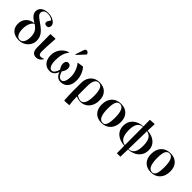

<svg xmlns="http://www.w3.org/2000/svg" viewBox="237 -2184 3794 3794"><g transform="rotate(45 2134.0 -287.0)"><path d="M275.9 14.2Q161.1 14.2 96.7 -43.9Q32.2 -102.1 32.2 -205.1Q32.2 -303.2 91.8 -367.4Q151.4 -431.6 253.9 -443.8Q175.8 -490.2 140.4 -533.9Q105 -577.6 105 -627Q105 -698.7 160.9 -740.5Q216.8 -782.2 313 -782.2Q371.1 -782.2 421.4 -763.2Q471.7 -744.1 501.2 -712.2Q530.8 -680.2 530.8 -643.1Q530.8 -609.4 513.4 -590.6Q496.1 -571.8 463.9 -571.8Q435.1 -571.8 419.4 -585.4Q403.8 -599.1 403.8 -624Q403.8 -636.7 413.3 -655.5Q422.9 -674.3 451.2 -717.8Q397 -765.1 308.1 -765.1Q257.3 -765.1 226.1 -740.5Q194.8 -715.8 194.8 -675.8Q194.8 -640.1 221.2 -611.3Q247.6 -582.5 334 -522.9Q444.8 -447.3 489.5 -381.8Q534.2 -316.4 534.2 -230Q534.2 -164.1 499.8 -107.9Q465.3 -51.8 405.8 -18.8Q346.2 14.2 275.9 14.2ZM282.2 -5.9Q336.9 -5.9 367.9 -57.6Q398.9 -109.4 398.9 -201.2Q398.9 -282.7 369.4 -336.7Q339.8 -390.6 269 -438Q222.7 -412.1 195.8 -349.6Q168.9 -287.1 168.9 -204.1Q168.9 -108.4 198.5 -57.1Q228 -5.9 282.2 -5.9Z M760.7 14.2Q695.8 14.2 664.8 -24.4Q633.8 -63 633.8 -144Q633.8 -460.9 630.9 -515.1L763.7 -522L771 -516.1Q752.9 -273.9 752.9 -147Q752.9 -62 814 -62Q853 -62 886.7 -80.1L891.6 -71.8Q836.4 14.2 760.7 14.2Z M1275.9 -576.2 1263.7 -582 1318.8 -747.1Q1328.1 -774.4 1338.9 -785.2Q1349.6 -795.9 1367.7 -795.9Q1406.7 -795.9 1425.8 -746.1V-737.8ZM1133.8 14.2Q1040 14.2 984.9 -51.5Q929.7 -117.2 929.7 -228Q929.7 -327.1 988 -408Q1046.4 -488.8 1140.6 -520L1150.9 -509.8Q1064.9 -415 1064.9 -219.2Q1064.9 -125.5 1089.8 -73.7Q1114.7 -22 1160.6 -22Q1223.6 -22 1265.6 -150.9Q1217.8 -217.8 1217.8 -278.8Q1217.8 -317.9 1237.5 -342Q1257.3 -366.2 1288.6 -366.2Q1320.8 -366.2 1340.3 -342Q1359.9 -317.9 1359.9 -278.8Q1359.9 -248 1349.6 -220.5Q1339.4 -192.9 1311 -150.9Q1333.5 -82.5 1360.1 -51.8Q1386.7 -21 1424.8 -21Q1468.8 -21 1492.2 -71.5Q1515.6 -122.1 1515.6 -216.8Q1515.6 -287.6 1486.8 -364.5Q1458 -441.4 1410.6 -497.1L1538.6 -517.1L1545.9 -511.2Q1590.8 -463.9 1619.4 -387.5Q1647.9 -311 1647.9 -237.8Q1647.9 -118.7 1593 -52.2Q1538.1 14.2 1439 14.2Q1386.7 14.2 1347.2 -18.3Q1307.6 -50.8 1291 -107.9H1287.6Q1261.7 -43.9 1225.1 -14.9Q1188.5 14.2 1133.8 14.2Z M1761.2 222.2 1753.4 215.8Q1743.2 82.5 1743.2 -21V-264.2Q1743.2 -382.3 1812.7 -456.1Q1882.3 -529.8 1994.1 -529.8Q2112.3 -529.8 2178.7 -461.7Q2245.1 -393.6 2245.1 -272Q2245.1 -146 2175.3 -65.9Q2105.5 14.2 1996.1 14.2Q1961.4 14.2 1928 5.4Q1894.5 -3.4 1874.5 -15.1H1873.5Q1873.5 100.6 1890.1 214.8ZM1983.4 -2.9Q2106.4 -2.9 2106.4 -257.8Q2106.4 -387.7 2077.6 -450Q2048.8 -512.2 1989.3 -512.2Q1929.7 -512.2 1901.1 -458.5Q1872.6 -404.8 1872.6 -293V-47.9Q1889.6 -29.3 1922.1 -16.1Q1954.6 -2.9 1983.4 -2.9Z M2583 14.2Q2466.3 14.2 2399.2 -55.4Q2332 -125 2332 -246.1Q2332 -377.9 2403.3 -453.9Q2474.6 -529.8 2599.1 -529.8Q2713.9 -529.8 2780 -460.4Q2846.2 -391.1 2846.2 -271Q2846.2 -140.6 2774.7 -63.2Q2703.1 14.2 2583 14.2ZM2601.1 -3.9Q2654.8 -3.9 2679.4 -62.3Q2704.1 -120.6 2704.1 -250Q2704.1 -512.2 2582 -512.2Q2524.9 -512.2 2499 -456.5Q2473.1 -400.9 2473.1 -276.9Q2473.1 -3.9 2601.1 -3.9Z M3225.6 221.2 3223.6 13.2Q3084 3.4 3006.3 -66.7Q2928.7 -136.7 2928.7 -252Q2928.7 -369.6 3007.1 -442.6Q3085.4 -515.6 3221.7 -524.9L3218.8 -708L3340.8 -714.8L3347.7 -709L3339.8 -524.9Q3475.1 -515.6 3552.5 -446.3Q3629.9 -377 3629.9 -265.1Q3629.9 -146 3548.3 -70.6Q3466.8 4.9 3328.6 13.2L3322.8 221.2ZM3223.6 -2.9 3221.7 -513.2Q3142.6 -504.9 3105.2 -446.3Q3067.9 -387.7 3067.9 -272.9Q3067.9 -147 3105.7 -81.8Q3143.6 -16.6 3223.6 -2.9ZM3328.6 1Q3410.6 -3.4 3450.7 -64.2Q3490.7 -125 3490.7 -246.1Q3490.7 -367.7 3454.6 -429.7Q3418.5 -491.7 3338.9 -508.8Z M3964.4 14.2Q3847.7 14.2 3780.5 -55.4Q3713.4 -125 3713.4 -246.1Q3713.4 -377.9 3784.7 -453.9Q3856 -529.8 3980.5 -529.8Q4095.2 -529.8 4161.4 -460.4Q4227.5 -391.1 4227.5 -271Q4227.5 -140.6 4156 -63.2Q4084.5 14.2 3964.4 14.2ZM3982.4 -3.9Q4036.1 -3.9 4060.8 -62.3Q4085.4 -120.6 4085.4 -250Q4085.4 -512.2 3963.4 -512.2Q3906.2 -512.2 3880.4 -456.5Q3854.5 -400.9 3854.5 -276.9Q3854.5 -3.9 3982.4 -3.9Z"/></g></svg>

Font: Display Semibold
Style: Regular
Weight: 600
Designer: Latin by Veronika Burian and Jose Scaglione. Greek by Irene Vlachou. Cyrillic by Vera Evstafieva.
Foundry: TypeTogether
Version: Version 3.002